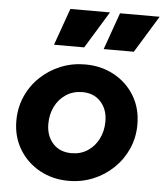

<svg xmlns="http://www.w3.org/2000/svg" viewBox="-57 -870 796 932"><g transform="rotate(5 341.5 -404.0)"><path d="M312 12Q234 12 171 -22.5Q108 -57 71 -118Q34 -179 34 -257Q34 -320 58 -375Q82 -430 125 -471Q168 -512 224 -535Q280 -558 344 -558Q422 -558 485 -523.5Q548 -489 584.5 -428.5Q621 -368 621 -289Q621 -226 597 -171.5Q573 -117 530 -75.5Q487 -34 431 -11Q375 12 312 12ZM314 -123Q359 -123 393 -145.5Q427 -168 446 -206Q465 -244 465 -291Q465 -349 431.5 -386Q398 -423 342 -423Q297 -423 262.5 -400.5Q228 -378 209 -340Q190 -302 190 -255Q190 -197 223.5 -160Q257 -123 314 -123ZM184 -640 248 -820H441L331 -640ZM426 -640 490 -820H683L573 -640Z"/></g></svg>

Font: Plus Jakarta Sans ExtraBold
Style: Italic
Weight: 800
Italic angle: -8°
Designer: Gumpita Rahayu
Foundry: Tokotype
Version: Version 2.071; ttfautohint (v1.8.4.7-5d5b);gftools[0.9.29]